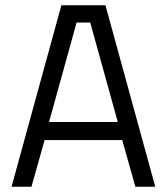

<svg xmlns="http://www.w3.org/2000/svg" viewBox="-20 -712 636 732"><path d="M24 0 214 -692H382L572 0H496L446 -178H150L100 0ZM272 -626 167 -247H429L324 -626Z"/></svg>

Font: TitilliumWeb-Regular
Style: Regular
Weight: 400
Version: Version 1.001;PS 57.000;hotconv 1.0.70;makeotf.lib2.5.55311